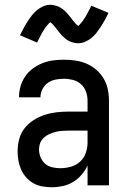

<svg xmlns="http://www.w3.org/2000/svg" viewBox="-20 -779 540 807"><path d="M197 8Q178 8 158 4.5Q138 1 121 -8.5Q104 -18 90.5 -33Q77 -48 69 -66Q61 -84 57.5 -103.5Q54 -123 54 -143Q54 -168 60.5 -193.5Q67 -219 83 -239.5Q99 -260 121 -274Q143 -288 167.5 -296Q192 -304 217.5 -307Q243 -310 269 -310H348V-355Q348 -375 341.5 -393.5Q335 -412 320.5 -425Q306 -438 287 -443Q268 -448 249 -448Q231 -448 213.5 -444.5Q196 -441 181.5 -431Q167 -421 158.5 -404.5Q150 -388 150 -370H60V-371Q60 -394 66.5 -416.5Q73 -439 86 -458Q99 -477 118 -491Q137 -505 158.5 -513.5Q180 -522 202.5 -525Q225 -528 249 -528Q273 -528 297 -524.5Q321 -521 343.5 -511.5Q366 -502 384.5 -486Q403 -470 415.5 -449Q428 -428 433 -404Q438 -380 438 -355V0H348V-83Q338 -62 322.5 -44Q307 -26 287 -14Q267 -2 244 3Q221 8 197 8ZM233 -72Q255 -72 277 -78Q299 -84 316 -99Q333 -114 340.5 -136Q348 -158 348 -180V-230H269Q255 -230 241 -229Q227 -228 213.5 -224.5Q200 -221 187.5 -215.5Q175 -210 164.5 -200.5Q154 -191 149 -178Q144 -165 144 -151Q144 -134 150.5 -118Q157 -102 169.5 -91Q182 -80 199 -76Q216 -72 233 -72ZM308 -597Q303 -597 298 -598Q293 -599 288.5 -600Q284 -601 279.5 -602.5Q275 -604 270.5 -606.5Q266 -609 262 -611.5Q258 -614 254.5 -617Q251 -620 247 -623.5Q243 -627 239.5 -630.5Q236 -634 233 -638Q230 -642 227 -645.5Q224 -649 221.5 -652.5Q219 -656 215.5 -660.5Q212 -665 208.5 -669Q205 -673 202 -676.5Q199 -680 195 -682.5Q191 -685 191 -688H194L191 -686Q188 -683 185.5 -680.5Q183 -678 181 -675.5Q179 -673 177.5 -671.5Q176 -670 174.5 -668Q173 -666 171.5 -664Q170 -662 168.5 -659.5Q167 -657 165.5 -654.5Q164 -652 162 -649.5Q160 -647 158.5 -644Q157 -641 155 -637.5Q153 -634 151.5 -631Q150 -628 148 -624Q146 -620 144 -616.5Q142 -613 140 -609Q138 -605 136 -600L64 -631Q73 -649 81.5 -664.5Q90 -680 98 -692Q106 -704 114.5 -715Q123 -726 135 -736Q147 -746 162 -752.5Q177 -759 192 -759Q197 -759 202 -758Q207 -757 211.5 -756Q216 -755 220.5 -753.5Q225 -752 229.5 -749.5Q234 -747 238 -744.5Q242 -742 245.5 -739Q249 -736 253 -732.5Q257 -729 260.5 -725Q264 -721 267 -717.5Q270 -714 273 -710.5Q276 -707 278.5 -703.5Q281 -700 284.5 -695.5Q288 -691 291.5 -687Q295 -683 298 -679.5Q301 -676 305 -673.5Q309 -671 309 -668H306L309 -670Q312 -672 314.5 -675Q317 -678 319 -680.5Q321 -683 322.5 -684.5Q324 -686 325.5 -688Q327 -690 328.5 -692Q330 -694 331.5 -696.5Q333 -699 334.5 -701.5Q336 -704 338 -706.5Q340 -709 341.5 -712Q343 -715 345 -718.5Q347 -722 348.5 -725Q350 -728 352 -731.5Q354 -735 356 -739Q358 -743 360 -747Q362 -751 364 -755L436 -725Q427 -706 418.5 -691Q410 -676 402 -664Q394 -652 385.5 -641Q377 -630 365 -620Q353 -610 338 -603.5Q323 -597 308 -597Z"/></svg>

Font: Iosevka SS10 Medium
Style: Regular
Weight: 500
Monospace: yes
Designer: Belleve Invis
Foundry: Belleve Invis
Version: Version 28.0.6; ttfautohint (v1.8.4)